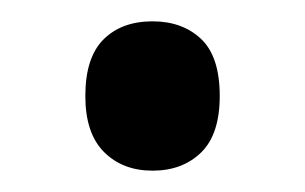

<svg xmlns="http://www.w3.org/2000/svg" viewBox="-20 -149 286 180"><path d="M60 -59Q60 -95 77 -112Q94 -129 123 -129Q151 -129 168.5 -112.5Q186 -96 186 -59Q186 -23 168.5 -6Q151 11 123 11Q95 11 77.5 -6.5Q60 -24 60 -59Z"/></svg>

Font: Noto Sans Myanmar Condensed Medium
Style: Regular
Weight: 500
Width: 3
Designer: Monotype Design Team
Foundry: Monotype Imaging Inc.
Version: Version 2.107; ttfautohint (v1.8.4.7-5d5b)